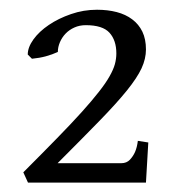

<svg xmlns="http://www.w3.org/2000/svg" viewBox="-20 -685 369 402"><path d="M285.6 -302.7H38.6L28.8 -324.2Q69.3 -364.7 99.6 -395.8Q129.9 -426.8 151.4 -450.7Q172.9 -474.6 187 -492.7Q201.2 -510.7 209.2 -524.9Q217.3 -539.1 220.5 -550.5Q223.6 -562 223.6 -573.2Q223.6 -600.6 209.2 -616.5Q194.8 -632.3 159.7 -632.3Q146.5 -632.3 135.7 -627.4Q125 -622.6 117.4 -614.7Q109.9 -606.9 105.5 -596.7Q101.1 -586.4 101.1 -576.2Q89.4 -570.8 75.9 -567.1Q62.5 -563.5 46.9 -562L38.1 -570.8Q38.1 -585.9 50 -602.5Q62 -619.1 82.3 -632.8Q102.5 -646.5 128.7 -655.5Q154.8 -664.6 183.1 -664.6Q205.6 -664.6 224.4 -659.7Q243.2 -654.8 256.8 -644.5Q270.5 -634.3 278.1 -618.7Q285.6 -603 285.6 -581.5Q285.6 -562 276.4 -542Q267.1 -522 245.6 -495.4Q224.1 -468.8 188.7 -432.4Q153.3 -396 100.6 -343.3H233.9Q245.1 -343.3 252 -350.6Q258.8 -357.9 262.7 -366.7Q267.1 -377 268.6 -390.1L290.5 -386.7Z"/></svg>

Font: Noto Serif Devanagari
Style: Regular
Weight: 400
Designer: Monotype Design Team
Foundry: Monotype Imaging Inc.
Version: Version 1.01